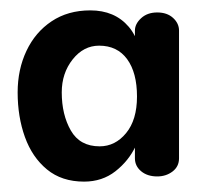

<svg xmlns="http://www.w3.org/2000/svg" viewBox="-20 -741 393 370"><path d="M142 -391Q99 -391 70.5 -414.5Q42 -438 28 -477Q14 -516 14 -563Q14 -607 31 -643Q48 -679 79.5 -700Q111 -721 154 -721Q201 -721 228 -689.5Q255 -658 255 -593L240 -649V-682Q240 -695 252 -706Q264 -717 283 -717Q302 -717 313.5 -706.5Q325 -696 325 -682V-436Q325 -420 312.5 -410.5Q300 -401 283 -401Q264 -401 252 -411Q240 -421 240 -436V-474L255 -513Q255 -488 241.5 -459.5Q228 -431 202.5 -411Q177 -391 142 -391ZM172 -459Q202 -459 223 -484.5Q244 -510 244 -555Q244 -601 225 -627Q206 -653 171 -653Q141 -653 120 -626.5Q99 -600 99 -563Q99 -520 116.5 -489.5Q134 -459 172 -459Z"/></svg>

Font: Quicksand SemiBold
Style: Regular
Weight: 600
Designer: Andrew Paglinawan
Foundry: Andrew Paglinawan
Version: Version 3.006